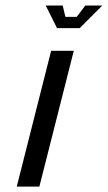

<svg xmlns="http://www.w3.org/2000/svg" viewBox="-20 -687 397 707"><path d="M125 0H41.7L168.3 -500H251.7ZM190 -583.3 148.3 -666.7H210.8L220.8 -625H262.5L294.2 -666.7H356.7L273.3 -583.3Z"/></svg>

Font: Yulong
Style: Italic
Weight: 400
Italic angle: -14.25°
Designer: GGBotNet
Foundry: f0n7.com
Version: 1.00